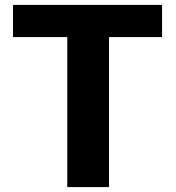

<svg xmlns="http://www.w3.org/2000/svg" viewBox="-20 -762 718 782"><path d="M33 -611H254V0H424V-611H640V-742H33Z"/></svg>

Font: 18Franklin
Style: Bold
Weight: 700
Designer: Pablo Impallari, Rodrigo Fuenzalida (Modified by Dan O. Williams)
Version: Version 0.025;PS 000.025;hotconv 1.0.88;makeotf.lib2.5.64775